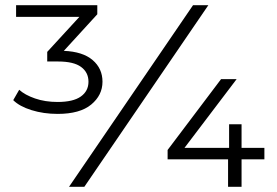

<svg xmlns="http://www.w3.org/2000/svg" viewBox="-20 -720 1069 740"><path d="M202 -281Q148 -281 101.5 -295.5Q55 -310 31 -334L54 -374Q76 -354 115 -340.5Q154 -327 202 -327Q262 -327 291.5 -348Q321 -369 321 -405Q321 -441 292.5 -462Q264 -483 204 -483H162V-520L286 -655H42V-700H355V-665L226 -524Q299 -521 337 -488.5Q375 -456 375 -405Q375 -353 331.5 -317Q288 -281 202 -281ZM246 0 724 -700H783L305 0ZM626 -106V-142L832 -415H892L691 -150H863V-241H911V-150H999V-106H911V0H859V-106Z"/></svg>

Font: Montserrat
Style: Regular
Weight: 400
Designer: Julieta Ulanovsky
Foundry: Julieta Ulanovsky
Version: Version 9.000; ttfautohint (v1.8.4.7-5d5b)